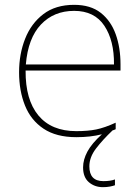

<svg xmlns="http://www.w3.org/2000/svg" viewBox="-20 -558 580 795"><path d="M350 131Q350 192 408 192Q437 192 456 185V209Q448 212 435 214.5Q422 217 406 217Q372 217 348 196.5Q324 176 324 135Q324 103 342 69.5Q360 36 402 -2Q355 10 296 10Q213 10 160.5 -25Q108 -60 83.5 -121Q59 -182 59 -259Q59 -334 84 -397.5Q109 -461 159.5 -499.5Q210 -538 287 -538Q355 -538 397 -505Q439 -472 459 -416.5Q479 -361 479 -291V-266H86Q85 -145 139 -80Q193 -15 296 -15Q344 -15 378.5 -22Q413 -29 459 -50V-23Q453 -20 446 -18Q405 21 377.5 57Q350 93 350 131ZM287 -513Q203 -513 149.5 -456.5Q96 -400 87 -291H452Q453 -390 412 -451.5Q371 -513 287 -513Z"/></svg>

Font: Noto Sans Syriac Western Thin
Style: Regular
Weight: 100
Designer: Patrick Giasson and the Monotype Design Team
Foundry: Monotype Imaging Inc.
Version: Version 3.000; ttfautohint (v1.8.4.7-5d5b)